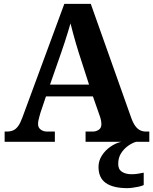

<svg xmlns="http://www.w3.org/2000/svg" viewBox="-20 -734 793 994"><path d="M4 0V-53H16Q34 -53 48 -59Q62 -65 73.5 -80.5Q85 -96 96 -126L313 -714H450L659 -125Q669 -97 680.5 -81.5Q692 -66 705.5 -59.5Q719 -53 735 -53H753V0H423V-53H462Q477 -53 491 -62Q505 -71 505 -92Q505 -100 503.5 -108Q502 -116 500 -123Q498 -130 496 -135L461 -235H218L189 -149Q187 -141 184 -131Q181 -121 179 -110.5Q177 -100 177 -92Q177 -73 191 -63Q205 -53 222 -53H264V0ZM239 -296H441L388 -460Q381 -483 373 -509.5Q365 -536 358 -563Q351 -590 345 -613Q339 -592 331 -566Q323 -540 314.5 -514Q306 -488 298 -465ZM639 240Q566 240 528 213.5Q490 187 490 130Q490 99 507 72Q524 45 551 26Q578 7 608 0H685Q664 6 642.5 21.5Q621 37 606.5 60Q592 83 592 115Q592 143 611.5 155.5Q631 168 661 168Q675 168 690.5 166Q706 164 724 160V224Q714 229 698 232.5Q682 236 666 238Q650 240 639 240Z"/></svg>

Font: Noto Serif Thai
Style: Regular
Weight: 400
Designer: Monotype Design Team
Foundry: Monotype Imaging Inc.
Version: Version 2.001